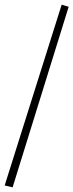

<svg xmlns="http://www.w3.org/2000/svg" viewBox="-39 -733 314 822"><path d="M15 69 -19 61 225 -713 255 -704Z"/></svg>

Font: HK Venetian
Style: Italic
Weight: 400
Italic angle: -12°
Version: Version 1.000;PS 001.000;hotconv 1.0.88;makeotf.lib2.5.64775